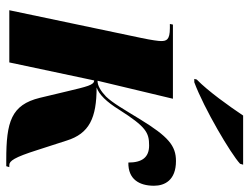

<svg xmlns="http://www.w3.org/2000/svg" viewBox="-114 -692 816 629"><g transform="rotate(90 294.5 -378.0)"><path d="M241 -614 239 -606H250C336 -638 485 -726 517 -756L520 -766H359C329 -721 279 -651 241 -614ZM504 10H525L528 0H521C508 0 496 -16 472 -92L441 -188C418 -262 367 -286 267 -286C290 -294 314 -318 340 -360C396 -448 415 -458 457 -458C496 -458 513 -435 513 -390C568 -389 589 -426 589 -474C589 -509 571 -546 508 -546C458 -546 428 -521 371 -428C338 -374 318 -339 297 -317C279 -300 262 -289 245 -289L304 -536H61L59 -526H73C111 -526 115 -515 115 -497C115 -489 112 -466 105 -433L14 0H185L244 -278C259 -278 264 -255 280 -188L301 -100C324 -6 380 10 504 10Z"/></g></svg>

Font: Noto Serif Display Condensed Black
Style: Italic
Weight: 900
Width: 3
Italic angle: -12°
Designer: Monotype Design Team
Foundry: Monotype Imaging Inc.
Version: Version 2.009